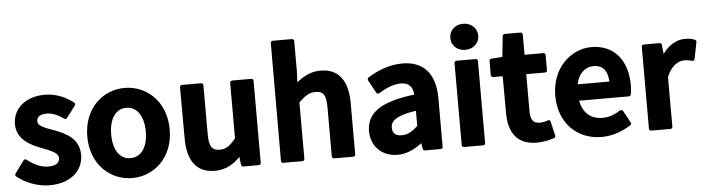

<svg xmlns="http://www.w3.org/2000/svg" viewBox="-46 -920 4216 1144"><g transform="rotate(-5 2062.0 -348.0)"><path d="M14 -63C10 -58 11 -50 16 -46C66 -5 140 24 210 24C339 24 413 -48 413 -140C413 -241 330 -276 264 -301C207 -321 170 -335 170 -362C170 -385 185 -403 230 -403C265 -403 298 -388 331 -364C336 -360 344 -360 348 -366L401 -436C405 -441 405 -450 399 -454C358 -486 300 -516 228 -516C113 -516 36 -450 36 -356C36 -265 118 -225 183 -201C238 -180 280 -163 280 -134C280 -108 263 -88 214 -88C168 -88 129 -107 86 -140C80 -145 72 -142 68 -137Z M459 -245C459 -76 576 24 705 24C835 24 952 -76 952 -245C952 -415 835 -515 705 -515C576 -515 459 -415 459 -245ZM602 -245C602 -341 643 -396 705 -396C767 -396 809 -341 809 -245C809 -150 767 -95 705 -95C643 -95 602 -150 602 -245Z M1036 -183C1036 -56 1085 24 1199 24C1262 24 1310 -3 1351 -46L1357 2C1358 7 1362 13 1369 13H1463C1468 13 1475 8 1475 0V-491C1475 -496 1471 -503 1463 -503H1348C1343 -503 1335 -499 1335 -491V-159C1300 -115 1276 -99 1239 -99C1195 -99 1175 -119 1175 -198V-491C1175 -496 1171 -503 1163 -503H1048C1043 -503 1035 -499 1035 -491Z M1596 0C1596 5 1601 12 1609 12H1724C1729 12 1736 8 1736 0V-338C1774 -375 1799 -392 1836 -392C1881 -392 1900 -372 1900 -293V0C1900 5 1905 12 1913 12H2028C2033 12 2040 8 2040 0V-308C2040 -435 1991 -516 1877 -516C1818 -516 1772 -490 1734 -458L1737 -524V-706C1737 -711 1732 -718 1724 -718H1609C1604 -718 1597 -714 1597 -706Z M2134 -132C2134 -39 2200 24 2292 24C2348 24 2396 -1 2438 -33L2444 2C2445 8 2450 12 2456 12H2550C2555 12 2563 8 2563 0V-291C2563 -432 2498 -516 2367 -516C2286 -516 2214 -485 2159 -450C2154 -447 2152 -439 2155 -433L2197 -356C2201 -349 2208 -348 2214 -351C2256 -377 2301 -398 2346 -398C2400 -398 2418 -368 2422 -325C2230 -302 2134 -246 2134 -132ZM2271 -141C2271 -178 2300 -210 2423 -228V-137C2390 -107 2362 -90 2328 -90C2291 -90 2271 -105 2271 -141Z M2748 -564C2795 -564 2832 -596 2832 -642C2832 -688 2795 -720 2748 -720C2701 -720 2665 -688 2665 -642C2665 -596 2701 -564 2748 -564ZM2677 0C2677 5 2682 12 2690 12H2805C2810 12 2817 8 2817 0V-491C2817 -496 2813 -504 2805 -504H2690C2685 -504 2677 -499 2677 -491Z M2957 -166C2957 -56 3003 24 3125 24C3166 24 3201 15 3229 6C3235 4 3238 -3 3237 -9L3217 -94C3214 -107 3203 -103 3200 -102C3188 -97 3169 -93 3154 -93C3115 -93 3097 -112 3097 -166V-388H3210C3215 -388 3222 -392 3222 -400V-491C3222 -496 3218 -504 3210 -504H3097V-625C3097 -630 3093 -638 3085 -638H2989C2983 -638 2978 -633 2977 -626L2964 -503L2898 -498C2892 -498 2886 -493 2886 -486V-400C2886 -395 2891 -388 2899 -388H2956Z M3258 -245C3258 -77 3370 24 3513 24C3578 24 3639 1 3688 -31C3693 -34 3695 -41 3692 -47L3653 -119C3649 -126 3640 -127 3635 -124C3600 -102 3567 -89 3528 -89C3459 -89 3411 -128 3397 -203H3695C3700 -203 3706 -207 3707 -213C3710 -227 3712 -247 3712 -270C3712 -411 3638 -515 3497 -515C3375 -515 3258 -411 3258 -245ZM3397 -301C3410 -368 3452 -401 3500 -401C3555 -401 3583 -368 3587 -301Z M3797 0C3797 5 3802 12 3810 12H3925C3930 12 3937 8 3937 0V-298C3965 -366 4008 -388 4041 -388C4061 -388 4071 -386 4088 -381C4098 -378 4103 -386 4104 -391L4124 -491C4125 -496 4122 -501 4117 -504C4100 -512 4082 -515 4056 -515C4006 -515 3959 -487 3923 -437L3917 -492C3916 -498 3912 -503 3905 -503H3810C3805 -503 3797 -499 3797 -491Z"/></g></svg>

Font: Falling Sky
Style: Bd
Weight: 700
Designer: Paul D. Hunt
Foundry: Adobe Systems Incorporated
Version: Version 1.02